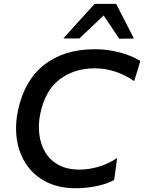

<svg xmlns="http://www.w3.org/2000/svg" viewBox="-20 -988 766 1020"><path d="M383.5 12Q291.5 12 225.8 -21.8Q160 -55.5 120.8 -113.2Q81.5 -171 70 -245.2Q58.5 -319.5 75.5 -400.5Q109 -560.5 214.5 -643.5Q320 -726.5 485 -726.5Q550.5 -726.5 615 -709.8Q679.5 -693 725.5 -664L693 -557Q594 -625 482.5 -625Q376.5 -625 298.5 -567.5Q220.5 -510 194 -384Q182.5 -328 188.8 -275Q195 -222 220.2 -179.5Q245.5 -137 291 -112Q336.5 -87 402.5 -87Q450.5 -87 502.2 -101.8Q554 -116.5 602.5 -148.5L586.5 -32Q545.5 -9.5 490.2 1.2Q435 12 383.5 12ZM613.5 -782Q593.5 -812.5 572.5 -843.8Q551.5 -875 530.5 -906Q497.5 -875 465.8 -844.5Q434 -814 401.5 -783.5H316Q358.5 -830.5 399.5 -875.8Q440.5 -921 483 -967.5H597Q620.5 -921 644.5 -875Q668.5 -829 691.5 -783.5Z"/></svg>

Font: Commissioner Medium
Style: Italic
Weight: 500
Italic angle: -12°
Designer: Kostas Bartsokas
Foundry: Kostas Bartsokas
Version: Version 1.000; ttfautohint (v1.8.3)